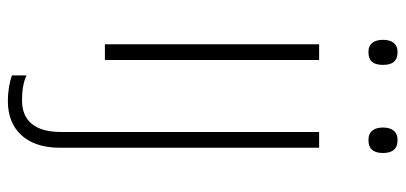

<svg xmlns="http://www.w3.org/2000/svg" viewBox="-284 -480 1004 475"><g transform="rotate(90 217.5 -242.0)"><path d="M108 -724C87 -724 78 -709 78 -688C78 -667 87 -652 108 -652C133 -652 140 -667 140 -688C140 -709 133 -724 108 -724ZM295 -688C295 -667 304 -652 326 -652C350 -652 358 -667 358 -688C358 -709 350 -724 326 -724C304 -724 295 -709 295 -688ZM128 -530H89V0H128ZM231 240C297 240 345 197 345 112V-530H306V109C306 172 279 205 228 205C207 205 186 203 166 194V230C183 236 204 240 231 240Z"/></g></svg>

Font: Noto Sans Tamil ExtraLight
Style: Regular
Weight: 200
Designer: Jelle Bosma - Monotype Design Team
Foundry: Monotype Imaging Inc.
Version: Version 2.004